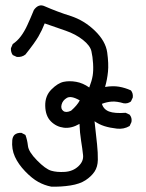

<svg xmlns="http://www.w3.org/2000/svg" viewBox="-20 -407 540 711"><path d="M169.9 284.2Q144.5 279.3 121.6 266.6Q98.6 253.9 73.2 227.5Q47.9 201.2 35.2 173.3Q22.5 145.5 25.4 112.3Q26.4 100.6 33.2 92.8Q43 84 59.6 85L74.2 92.8Q81.1 111.3 83.5 133.3Q85.9 155.3 117.2 187Q148.4 218.8 169.4 225.1Q190.4 231.4 220.2 229.5Q250 227.5 270 209Q290 190.4 287.6 167.5Q285.2 144.5 280.3 114.3Q275.4 84 274.4 51.8Q244.1 69.3 216.3 65.9Q188.5 62.5 168.5 42.5Q148.4 22.5 147.5 -14.6Q146.5 -51.8 170.4 -75.7Q194.3 -99.6 215.8 -104Q237.3 -108.4 262.2 -104Q287.1 -99.6 310.5 -83Q320.3 -108.4 323.2 -127Q326.2 -145.5 324.7 -171.4Q323.2 -197.3 318.4 -217.8Q313.5 -238.3 287.1 -259.3Q260.7 -280.3 222.7 -293.5Q184.6 -306.6 145.5 -320.3Q135.7 -294.9 122.1 -271.5Q108.4 -248 74.2 -205.1Q60.5 -194.3 42 -196.3L27.3 -203.1Q19.5 -213.9 20.5 -228.5L27.3 -244.1Q43.9 -254.9 57.1 -272.5Q70.3 -290 81.5 -314.5Q92.8 -338.9 105.5 -370.1Q123 -394.5 145.5 -383.8Q192.4 -363.3 241.7 -347.7Q291 -332 331.1 -293.5Q371.1 -254.9 377 -212.9Q382.8 -170.9 379.9 -141.6Q377 -112.3 369.1 -85Q398.4 -89.8 420.9 -85.9Q443.4 -82 464.8 -72.3Q473.6 -61.5 471.7 -45.9L464.8 -31.2Q453.1 -22.5 438.5 -24.4Q412.1 -32.2 393.6 -30.8Q375 -29.3 357.4 -22.5Q363.3 -2 383.8 5.9Q404.3 13.7 445.3 10.7L460 17.6Q469.7 29.3 466.8 44.9L460 59.6Q438.5 72.3 412.6 69.3Q386.7 66.4 366.7 60.1Q346.7 53.7 330.1 42Q335.9 95.7 339.4 127.4Q342.8 159.2 342.3 185.1Q341.8 210.9 330.1 228.5Q318.4 246.1 296.9 260.3Q275.4 274.4 240.7 279.8Q206.1 285.2 169.9 284.2ZM243.2 2.9Q265.6 -16.6 275.4 -35.2Q243.2 -53.7 227.5 -44.4Q211.9 -35.2 208 -19.5Q204.1 -3.9 214.4 3.9Q224.6 11.7 243.2 2.9Z"/></svg>

Font: NaikaiFont
Style: Regular
Weight: 400
Version: Version 1.67